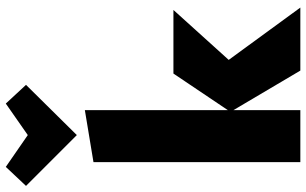

<svg xmlns="http://www.w3.org/2000/svg" viewBox="-234 -818 1031 646"><g transform="rotate(-90 281.0 -495.5)"><path d="M366 0 233 -225V0H58V-696L233 -725V-244L356 -427H570L402 -241L578 0ZM-22 -923 42 -991 149 -917 255 -991 318 -923 149 -752Z"/></g></svg>

Font: Ysabeau Heavy
Style: Regular
Weight: 800
Designer: Christian Thalmann (Catharsis Fonts)
Version: Version 0.003